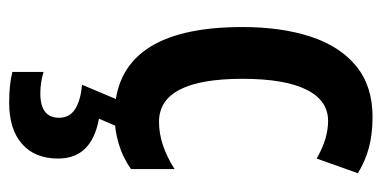

<svg xmlns="http://www.w3.org/2000/svg" viewBox="-227 -366 833 419"><g transform="rotate(90 189.5 -156.5)"><path d="M233 10Q39 10 39 -269Q39 -354 60 -418Q81 -482 124.5 -517.5Q168 -553 235 -553Q273 -553 302.5 -545Q332 -537 358 -521L326 -431Q283 -456 244 -456Q199 -456 175.5 -408.5Q152 -361 152 -269Q152 -87 246 -87Q296 -87 349 -121V-26Q324 -8 293.5 1Q263 10 233 10ZM326 133Q326 184 294 212Q262 240 204 240Q164 240 137 233V165Q160 172 184 172Q237 172 237 131Q237 108 218 96Q199 84 165 81L199 0H258L239 44Q326 60 326 133Z"/></g></svg>

Font: Noto Sans Arabic ExtCond SemBd
Style: Regular
Weight: 600
Width: 2
Designer: Monotype Design Team, Nadine Chahine, Nizar Qandah and Khaled Hosny
Foundry: Monotype Imaging Inc.
Version: Version 2.012; ttfautohint (v1.8.4.7-5d5b)